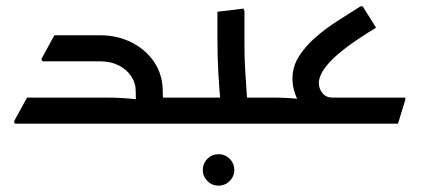

<svg xmlns="http://www.w3.org/2000/svg" viewBox="-20 -389 1359 604"><path d="M459 0V-82H578V0ZM578 0V-82Q590 -82 594 -71Q598 -60 598 -42Q598 -24 594 -12Q590 0 578 0ZM407 -102Q407 -128 392.5 -149.5Q378 -171 353 -183.5Q328 -196 296 -196H147V-207L156 -278H296Q349 -278 394 -255.5Q439 -233 465.5 -193Q492 -153 492 -102ZM27 0 24 -7 65 -82H191V0ZM65 0V-82H316Q341 -82 365.5 -80.5Q390 -79 406 -77Q422 -75 422 -75V0ZM114 -196 110 -203 151 -278H269V-196ZM416 0Q414 -17 410.5 -41.5Q407 -66 407 -102H492Q492 -70 495 -49Q498 -28 500 -14L485 0Z M667 195Q647 195 632.5 180.5Q618 166 618 146Q618 125 632.5 110.5Q647 96 668 96Q688 96 702.5 110.5Q717 125 717 146Q717 166 702.5 180.5Q688 195 667 195Z M725 0V-82H835V0ZM835 0V-82Q847 -82 851 -71Q855 -60 855 -42Q855 -24 851 -12Q847 0 835 0ZM673 0 676 -42Q676 -42 673 -74.5Q670 -107 667 -158Q664 -209 664 -265V-352L746 -362L749 -354V-247Q749 -206 751.5 -165Q754 -124 756.5 -89.5Q759 -55 761.5 -34.5Q764 -14 764 -14L749 0ZM578 0V-82H684V0ZM578 0Q567 0 562.5 -12Q558 -24 558 -42Q558 -60 562.5 -71Q567 -82 578 -82Z M932 -47Q900 -96 900 -141Q900 -179 920 -211Q940 -243 972 -271Q1004 -299 1041.5 -323Q1079 -347 1114 -369H1121L1163 -302Q1109 -269 1074 -243Q1039 -217 1019 -195.5Q999 -174 991 -157.5Q983 -141 983 -128Q983 -110 994.5 -96Q1006 -82 1025 -82ZM835 0V-82H841Q865 -82 888.5 -80.5Q912 -79 927.5 -77Q943 -75 943 -75L967 -82H1255V-75L1232 0ZM835 0Q824 0 819.5 -12Q815 -24 815 -42Q815 -60 819.5 -71Q824 -82 835 -82Z"/></svg>

Font: Fustat Medium
Style: Regular
Weight: 500
Designer: Mohamed Gaber, Khaled Hosny, Laura Garcia Mut
Foundry: Kief Type Foundry, Alif Type Foundry, Hard Type Foundry
Version: Version 1.007